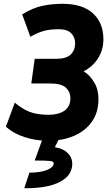

<svg xmlns="http://www.w3.org/2000/svg" viewBox="-20 -732 579 1012"><path d="M234 10Q171 10 112 -8.5Q53 -27 11 -64L58 -191Q94 -160 133.5 -143.5Q173 -127 238 -127Q288 -127 319.5 -148.5Q351 -170 351 -214Q351 -247 327.5 -269.5Q304 -292 245 -292H145L163 -422H276Q329 -422 352.5 -444.5Q376 -467 376 -504Q376 -536 355 -557Q334 -578 290 -578Q244 -578 211 -569Q178 -560 140 -538L97 -656Q153 -691 204.5 -701.5Q256 -712 309 -712Q415 -712 470 -661.5Q525 -611 525 -525Q525 -469 497 -425Q469 -381 421 -356Q454 -336 476.5 -298Q499 -260 499 -210Q499 -139 464 -90Q429 -41 369 -15.5Q309 10 234 10ZM108 260 135 178Q190 178 225 165Q260 152 263 131Q265 119 244 116.5Q223 114 163 114L217 -35L294 -6L269 44Q315 51 340 78Q365 105 360 144Q355 184 321 210.5Q287 237 232.5 249Q178 261 108 260Z"/></svg>

Font: Finlandica
Style: Bold Italic
Weight: 700
Italic angle: -8°
Designer: Niklas Ekholm, Juho Hiilivirta, Jaakko Suomalainen
Foundry: Helsinki Type Studio
Version: Version 1.064; ttfautohint (v1.8.4.7-5d5b)